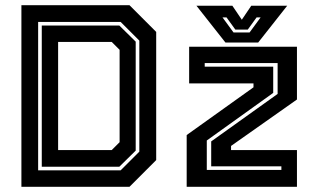

<svg xmlns="http://www.w3.org/2000/svg" viewBox="-20 -720 1220 740"><path d="M62.5 0V-700H479L582 -597V-103L479 0ZM204 -141.5H410.5L441 -172V-528L410.5 -558.5H204ZM127 -63.5H445L517 -135.5V-563.5L445 -635.5H127ZM141 -77.5V-621.5H440L503 -559.5V-139.5L440 -77.5ZM777 -65H1064.5V-79H794V-175L1050 -358V-477H769V-463H1033V-362L777 -178.5ZM699.5 0V-199.5L957 -383.5V-398.5H709V-540H1124.5V-336.5L870.5 -157.5V-141.5H1124.5V0ZM849 -556 737 -698H875.5L912 -644L948.5 -698H1087L975 -556ZM880 -595H942L984.5 -653H969L935 -606H887L853 -653H837.5Z"/></svg>

Font: Tourney Thin
Style: Regular
Weight: 100
Designer: Tyler Finck
Foundry: Etcetera Type Co
Version: Version 1.015